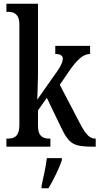

<svg xmlns="http://www.w3.org/2000/svg" viewBox="-20 -780 529 1021"><path d="M14 0H248V-43H242C214 -43 182 -51 182 -110V-193L229 -260L304 -104C348 -12 372 0 477 0H489V-43H485C453 -43 431 -74 403 -128L298 -329L347 -401C388 -460 421 -493 459 -493V-536H274V-493C300 -493 314 -485 314 -468C314 -455 308 -433 277 -391L178 -250C178 -256 182 -341 182 -376V-760H14V-717H23C51 -717 83 -708 83 -650V-114C83 -52 52 -43 23 -43H14ZM201 208V221H238C263 179 296 113 309 71V61H229C224 109 210 164 201 208Z"/></svg>

Font: Noto Serif Tamil ExtraCondensed Medium
Style: Italic
Weight: 500
Width: 2
Italic angle: -12°
Designer: Indian Type Foundry, Tom Grace, and the Monotype Design Team
Foundry: Monotype Imaging Inc.
Version: Version 2.003